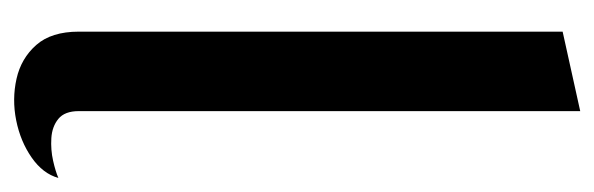

<svg xmlns="http://www.w3.org/2000/svg" viewBox="-306 -534 845 273"><g transform="rotate(90 116.5 -397.5)"><path d="M233 -58Q227 -36 204 -20Q181 -4 151 2Q121 8 92 1.5Q63 -5 44 -26.5Q25 -48 25 -87V-775L138 -800V-87Q138 -67 149 -58Q160 -49 176.5 -48Q193 -47 208.5 -50.5Q224 -54 233 -58Z"/></g></svg>

Font: Reem Kufi Medium
Style: Regular
Weight: 500
Designer: Khaled Hosny
Version: Version 1.001